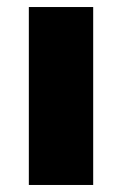

<svg xmlns="http://www.w3.org/2000/svg" viewBox="-20 -526 347 546"><path d="M62 0V-506H245V0Z"/></svg>

Font: Nunito Sans 7pt SemiCondensed Black
Style: Regular
Weight: 900
Width: 4
Designer: Vernon Adams
Foundry: Vernon Adams
Version: Version 3.101;gftools[0.9.27]